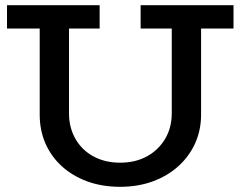

<svg xmlns="http://www.w3.org/2000/svg" viewBox="-20 -706 927 740"><path d="M443 14Q373 14 316 -7Q259 -28 218 -65.5Q177 -103 155 -153.5Q133 -204 133 -265V-638H246V-269Q246 -214 271 -170.5Q296 -127 340.5 -103Q385 -79 443 -79Q502 -79 546.5 -103.5Q591 -128 616.5 -171Q642 -214 642 -270V-638H755V-265Q755 -204 732 -153.5Q709 -103 667.5 -65.5Q626 -28 569 -7Q512 14 443 14ZM7 -596V-686H364V-596ZM522 -596V-686H880V-596Z"/></svg>

Font: BioRhyme Medium
Style: Regular
Weight: 500
Designer: Aoife Mooney
Foundry: Aoife Mooney Type
Version: Version 1.600;gftools[0.9.33]